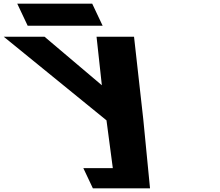

<svg xmlns="http://www.w3.org/2000/svg" viewBox="-354 -1025 1196 1045"><path d="M-260.1 -1005 -203.4 -885H204.6L147.9 -1005ZM-333.5 -825 225.6 -370 260 -110H99.5L151.5 0H274.5H462.5L425.8 -376L375.5 -825H171.5L200.3 -561L-111.5 -825Z"/></svg>

Font: Hussar
Style: BdOpOblFive
Weight: 700
Foundry: Cannot Into Space Fonts
Version: Version 2.00